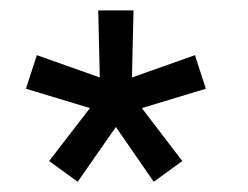

<svg xmlns="http://www.w3.org/2000/svg" viewBox="-20 -740 477 370"><path d="M203.3 -495.3 129.7 -389.7 74.7 -429.7 153.3 -531.7 30 -569 51 -633.7 172.3 -590.7 169.3 -720H237.3L234.3 -590.7L355.7 -633.7L376.7 -569L253.3 -531.7L331.3 -429.7L276.3 -389.7Z"/></svg>

Font: Manrope Variable Light
Style: Regular
Weight: 200
Designer: Mikhail Sharanda
Foundry: Mikhail Sharanda
Version: Version 4.505